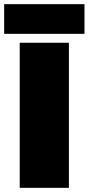

<svg xmlns="http://www.w3.org/2000/svg" viewBox="-60 -905 427 925"><path d="M-40 -885H347V-742H-40ZM35 -699H272V0H35Z"/></svg>

Font: Prompt Black
Style: Regular
Weight: 900
Designer: Katatrad Team
Foundry: CadsonDemak
Version: Version 1.000